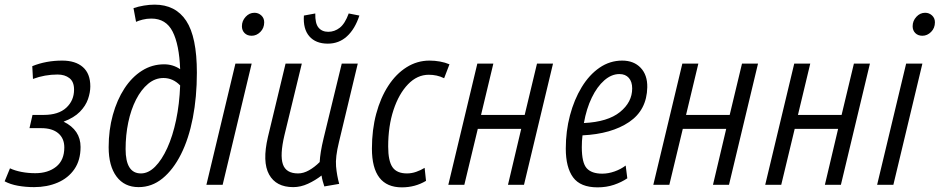

<svg xmlns="http://www.w3.org/2000/svg" viewBox="-44 -796 4047 827"><path d="M103 10Q66 10 33 4Q0 -2 -24 -15L-1 -71Q20 -61 48.5 -55.5Q77 -50 108 -50Q163 -50 198 -78Q233 -106 233 -161Q233 -200 207 -222Q181 -244 134 -244H83L96 -301H144Q208 -301 241.5 -332Q275 -363 275 -410Q275 -444 255 -459.5Q235 -475 204 -475Q149 -475 98 -456L95 -511Q154 -535 224 -535Q281 -535 313 -507Q345 -479 345 -424Q345 -398 335 -369Q325 -340 300 -314.5Q275 -289 230 -272Q303 -236 303 -163Q303 -106 276.5 -67.5Q250 -29 204.5 -9.5Q159 10 103 10Z M553 10Q492 10 458 -35.5Q424 -81 424 -162Q424 -236 442 -301Q460 -366 492 -415Q524 -464 567.5 -491.5Q611 -519 663 -519Q701 -519 732 -498Q728 -604 699.5 -660Q671 -716 608 -716Q588 -716 570.5 -711.5Q553 -707 542 -702L531 -761Q552 -768 576 -772Q600 -776 622 -776Q712 -776 758 -706.5Q804 -637 804 -483Q804 -378 786.5 -288Q769 -198 735.5 -131.5Q702 -65 656 -27.5Q610 10 553 10ZM563 -49Q595 -49 624 -78Q653 -107 676.5 -158.5Q700 -210 714.5 -279Q729 -348 732 -428Q701 -460 660 -460Q624 -460 594 -435Q564 -410 542 -367Q520 -324 508.5 -269Q497 -214 497 -154Q497 -49 563 -49Z M845 0 970 -522H1040L915 0ZM1040 -642Q1021 -642 1009.5 -653.5Q998 -665 998 -683Q998 -706 1014 -723.5Q1030 -741 1052 -741Q1069 -741 1081.5 -729.5Q1094 -718 1094 -700Q1094 -675 1077.5 -658.5Q1061 -642 1040 -642Z M1219 10Q1145 10 1115 -44.5Q1085 -99 1110 -206L1186 -522H1256L1181 -213Q1161 -128 1174.5 -88.5Q1188 -49 1240 -49Q1263 -49 1287 -62.5Q1311 -76 1333 -98Q1334 -118 1338 -143Q1342 -168 1350 -201L1428 -522H1497L1416 -184Q1400 -119 1403.5 -79.5Q1407 -40 1417 -4L1353 7Q1349 -5 1346 -16Q1343 -27 1341 -40Q1314 -19 1282.5 -4.5Q1251 10 1219 10ZM1368 -608Q1316 -608 1288.5 -639.5Q1261 -671 1265 -729L1314 -738Q1313 -695 1328 -677Q1343 -659 1370 -659Q1397 -659 1419.5 -676.5Q1442 -694 1458 -738L1504 -729Q1485 -671 1450.5 -639.5Q1416 -608 1368 -608Z M1687 11Q1558 11 1558 -156Q1558 -237 1576.5 -306Q1595 -375 1628.5 -426.5Q1662 -478 1707.5 -506.5Q1753 -535 1806 -535Q1829 -535 1851 -531Q1873 -527 1892 -519L1869 -459Q1853 -467 1836.5 -470.5Q1820 -474 1803 -474Q1753 -474 1713.5 -433Q1674 -392 1651 -322.5Q1628 -253 1628 -165Q1628 -103 1646.5 -76Q1665 -49 1709 -49Q1729 -49 1749 -56Q1769 -63 1785 -73L1791 -17Q1744 11 1687 11Z M1887 0 2012 -522H2081L2028 -301H2216L2269 -522H2338L2213 0H2144L2201 -241H2014L1956 0Z M2530 11Q2456 11 2424.5 -32Q2393 -75 2393 -156Q2393 -231 2411 -299Q2429 -367 2461.5 -420.5Q2494 -474 2538.5 -504.5Q2583 -535 2636 -535Q2686 -535 2715.5 -504Q2745 -473 2744 -420Q2742 -322 2666 -270.5Q2590 -219 2465 -213Q2462 -189 2462 -162Q2462 -95 2483 -71.5Q2504 -48 2550 -48Q2576 -48 2603 -57.5Q2630 -67 2651 -83L2658 -28Q2633 -11 2600.5 0Q2568 11 2530 11ZM2471 -266Q2574 -271 2626.5 -313.5Q2679 -356 2679 -415Q2679 -444 2664.5 -460.5Q2650 -477 2624 -477Q2590 -477 2559 -450Q2528 -423 2505 -375.5Q2482 -328 2471 -266Z M2770 0 2895 -522H2964L2911 -301H3099L3152 -522H3221L3096 0H3027L3084 -241H2897L2839 0Z M3252 0 3377 -522H3446L3393 -301H3581L3634 -522H3703L3578 0H3509L3566 -241H3379L3321 0Z M3734 0 3859 -522H3929L3804 0ZM3929 -642Q3910 -642 3898.5 -653.5Q3887 -665 3887 -683Q3887 -706 3903 -723.5Q3919 -741 3941 -741Q3958 -741 3970.5 -729.5Q3983 -718 3983 -700Q3983 -675 3966.5 -658.5Q3950 -642 3929 -642Z"/></svg>

Font: Ubuntu Sans Condensed
Style: Italic
Weight: 400
Width: 3
Italic angle: -13.5°
Designer: Dalton Maag Ltd
Foundry: Dalton Maag Ltd
Version: Version 1.006; ttfautohint (v1.8.4.7-5d5b)